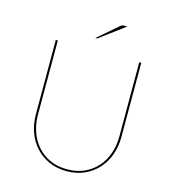

<svg xmlns="http://www.w3.org/2000/svg" viewBox="-127 -985 990 1098"><g transform="rotate(15 368.0 -435.5)"><path d="M490 -880 345 -772Q340.5 -769 336 -769H330L451 -873Q455.5 -877 459.5 -878.5Q463.5 -880 472 -880ZM368 -2Q424.5 -2 469.2 -22.2Q514 -42.5 545 -77.5Q576 -112.5 592.5 -159.5Q609 -206.5 609 -260V-700H621V-260Q621 -204.5 603.5 -155.5Q586 -106.5 553 -70Q520 -33.5 473.2 -12.2Q426.5 9 368 9Q309.5 9 262.8 -12.2Q216 -33.5 183 -70Q150 -106.5 132.5 -155.5Q115 -204.5 115 -260V-700H127V-261Q127 -207.5 143.5 -160.2Q160 -113 191 -77.8Q222 -42.5 266.8 -22.2Q311.5 -2 368 -2Z"/></g></svg>

Font: Lato TR Hairline
Style: Regular
Weight: 250
Designer: Lukasz Dziedzic
Foundry: Lukasz Dziedzic
Version: Version 1.104 2013